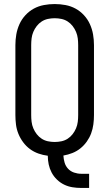

<svg xmlns="http://www.w3.org/2000/svg" viewBox="-20 -763 540 948"><path d="M381 165Q359 165 337.5 161.5Q316 158 296.5 148.5Q277 139 261 123.5Q245 108 235 89Q225 70 220.5 49Q216 28 216 6Q192 3 169.5 -5Q147 -13 128 -27Q109 -41 94.5 -60.5Q80 -80 71 -102Q62 -124 59 -147.5Q56 -171 56 -195V-540Q56 -567 60.5 -593Q65 -619 76 -643.5Q87 -668 105.5 -688Q124 -708 147 -720.5Q170 -733 196.5 -738Q223 -743 250 -743Q277 -743 303.5 -738Q330 -733 353 -720.5Q376 -708 394.5 -688Q413 -668 424 -643.5Q435 -619 439.5 -593Q444 -567 444 -540V-195Q444 -172 441 -149Q438 -126 430 -104.5Q422 -83 408.5 -64Q395 -45 377 -30.5Q359 -16 337.5 -7.5Q316 1 293 5Q294 23 299 40Q304 57 316 70Q328 83 345.5 89Q363 95 381 95H420V165ZM250 -62Q267 -62 283.5 -65.5Q300 -69 314 -78Q328 -87 338.5 -100.5Q349 -114 355.5 -129.5Q362 -145 364 -161.5Q366 -178 366 -195V-540Q366 -557 364 -573.5Q362 -590 355.5 -605.5Q349 -621 338.5 -634.5Q328 -648 314 -657Q300 -666 283.5 -669.5Q267 -673 250 -673Q233 -673 216.5 -669.5Q200 -666 186 -657Q172 -648 161.5 -634.5Q151 -621 144.5 -605.5Q138 -590 136 -573.5Q134 -557 134 -540V-195Q134 -178 136 -161.5Q138 -145 144.5 -129.5Q151 -114 161.5 -100.5Q172 -87 186 -78Q200 -69 216.5 -65.5Q233 -62 250 -62Z"/></svg>

Font: Iosevka Curly
Style: Regular
Weight: 400
Monospace: yes
Designer: Belleve Invis
Foundry: Belleve Invis
Version: Version 22.1.2; ttfautohint (v1.8.4)